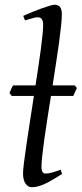

<svg xmlns="http://www.w3.org/2000/svg" viewBox="-20 -762 341 802"><path d="M286.1 -361.3H192.9Q185.1 -313 178 -266.8Q170.9 -220.7 165.3 -181.4Q159.7 -142.1 156.5 -112.1Q153.3 -82 153.3 -65.9Q153.3 -49.3 158 -43.2Q162.6 -37.1 170.4 -37.1Q181.6 -37.1 196.5 -41Q211.4 -44.9 233.4 -53.2L239.3 -35.2Q215.3 -20 197 -9.5Q178.7 1 163.8 7.6Q148.9 14.2 136.2 17.1Q123.5 20 111.3 20Q97.7 20 86.9 5.4Q76.2 -9.3 76.2 -38.1Q76.2 -50.8 80.1 -82.8Q84 -114.7 90.6 -158.7Q97.2 -202.6 105.2 -255.1Q113.3 -307.6 121.6 -361.3H28.8L19.5 -373.5Q22.5 -380.9 26.4 -389.6Q30.3 -398.4 34.7 -405.3H128.4Q134.8 -446.8 140.6 -486.1Q146.5 -525.4 150.9 -558.6Q155.3 -591.8 157.7 -617.4Q160.2 -643.1 160.2 -657.2Q160.2 -668.5 158 -675Q155.8 -681.6 152.3 -684.8Q148.9 -688 144.3 -689Q139.6 -689.9 135.3 -689.9Q131.3 -689.9 122.8 -687.7Q114.3 -685.5 106 -683.1Q96.2 -680.2 84.5 -676.8L77.1 -695.8Q97.7 -705.1 118.4 -713.4Q139.2 -721.7 157 -728Q174.8 -734.4 188.5 -738.3Q202.1 -742.2 208.5 -742.2Q222.2 -742.2 230.2 -733.4Q238.3 -724.6 238.3 -702.1Q238.3 -684.6 235.1 -653.6Q231.9 -622.6 226.6 -583.3Q221.2 -543.9 214.1 -498.3Q207 -452.6 199.7 -405.3H292L301.3 -394.5Z"/></svg>

Font: Gentium Plus APac
Style: Italic
Weight: 400
Italic angle: -8°
Designer: J. Victor Gaultney, Annie Olsen, Iska Routamaa, Becca Hirsbrunner
Foundry: SIL International
Version: Version 5.000